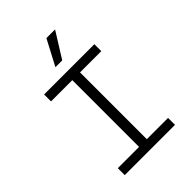

<svg xmlns="http://www.w3.org/2000/svg" viewBox="-263 -1054 1175 1175"><g transform="rotate(-45 325.0 -466.0)"><path d="M291 0V-698H358V0ZM107 -698H542V-638H107ZM107 -60H542V0H107ZM274 -767 361 -932H436L333 -767Z"/></g></svg>

Font: Azeret Mono ExtraLight
Style: Regular
Weight: 250
Designer: Martin Vácha
Foundry: Displaay
Version: Version 1.002